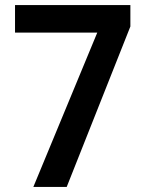

<svg xmlns="http://www.w3.org/2000/svg" viewBox="-20 -734 572 754"><path d="M111 0H242L492 -630V-714H39V-606H362Z"/></svg>

Font: Noto Sans Myanmar UI SemiCondensed SemiBold
Style: Regular
Weight: 600
Width: 4
Designer: Monotype Design Team
Foundry: Monotype Imaging Inc.
Version: Version 2.103